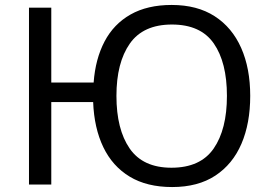

<svg xmlns="http://www.w3.org/2000/svg" viewBox="-20 -745 1092 775"><path d="M990 -358Q990 -247 954.5 -164.5Q919 -82 849 -36Q779 10 675 10Q573 10 503.5 -32Q434 -74 397 -151Q360 -228 356 -333H187V0H97V-714H187V-412H358Q365 -507 402 -577.5Q439 -648 507 -686.5Q575 -725 673 -725Q776 -725 846.5 -679.5Q917 -634 953.5 -551.5Q990 -469 990 -358ZM450 -358Q450 -223 503.5 -145.5Q557 -68 672 -68Q789 -68 842.5 -145.5Q896 -223 896 -358Q896 -493 843 -569.5Q790 -646 674 -646Q558 -646 504 -569Q450 -492 450 -358Z"/></svg>

Font: Noto Sans IKEA
Style: Regular
Weight: 400
Designer: Monotype Design Team
Foundry: Monotype Imaging Inc.
Version: Version 2.001